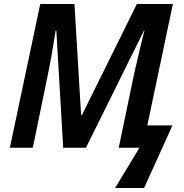

<svg xmlns="http://www.w3.org/2000/svg" viewBox="-20 -734 913 954"><path d="M552 200 673 0H570L647 -370Q654 -399 661 -430.5Q668 -462 675.5 -492Q683 -522 688.5 -545.5Q694 -569 698 -581H695L407 0H294L260 -581H256Q255 -569 251.5 -550.5Q248 -532 244.5 -509Q241 -486 236.5 -461Q232 -436 227.5 -412.5Q223 -389 219 -369L143 0H29L180 -714H350L383 -162H387L660 -714H839L712 -111H837L696 200Z"/></svg>

Font: Noto Sans Display SemiBold
Style: Italic
Weight: 600
Italic angle: -12°
Designer: Monotype Design Team
Foundry: Monotype Imaging Inc.
Version: Version 2.003